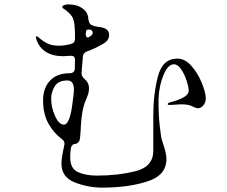

<svg xmlns="http://www.w3.org/2000/svg" viewBox="-20 -830 1040 878"><path d="M921 -380Q921 -362 910 -348.5Q899 -335 885 -335Q876 -335 852 -347Q838 -353 806 -353Q797 -353 775 -351L754 -350Q747 -350 747 -354Q747 -359 758 -362Q843 -384 843 -415Q843 -431 833.5 -460.5Q824 -490 808.5 -513Q793 -536 775 -536Q748 -536 727.5 -486.5Q707 -437 705 -377V-358Q705 -304 710.5 -253.5Q716 -203 721 -187Q724 -179 729.5 -161.5Q735 -144 738 -129.5Q741 -115 741 -102Q741 -28 653 0Q565 28 449 28Q382 28 321.5 4Q261 -20 261 -82Q261 -108 274 -166L275 -173Q275 -185 263 -194Q227 -220 202 -264Q177 -308 177 -371Q177 -428 209 -461.5Q241 -495 297 -495H299Q308 -495 314.5 -499.5Q321 -504 322 -514Q322 -541 323 -556Q323 -575 305 -575Q297 -575 287.5 -574Q278 -573 268 -573Q221 -573 189.5 -593Q158 -613 146 -651Q144 -657 144 -660Q144 -664 148 -664Q151 -664 155 -660Q177 -641 197.5 -631Q218 -621 249 -621Q276 -621 305 -629Q323 -634 323 -653Q323 -693 321 -711Q319 -734 312.5 -748.5Q306 -763 283 -782Q277 -786 271 -790Q265 -794 265 -798Q265 -803 273 -806.5Q281 -810 293 -810Q332 -810 358 -791Q384 -772 384 -741Q388 -721 398 -716Q412 -709 437 -706Q479 -701 479 -670Q479 -646 454 -631Q411 -606 378 -595Q369 -591 364.5 -586Q360 -581 359 -572L353 -497V-494Q353 -481 365 -470Q387 -453 387 -426Q387 -415 384 -403Q381 -392 376 -381Q366 -359 361 -338Q351 -297 349 -236Q348 -218 346.5 -203Q345 -188 341 -183Q333 -171 317 -171Q306 -164 304 -152Q301 -131 301 -111Q301 -58 337.5 -42.5Q374 -27 422 -27Q520 -27 600.5 -47.5Q681 -68 681 -141V-305Q681 -398 702 -480Q723 -562 791 -562Q826 -562 855.5 -528.5Q885 -495 903 -450.5Q921 -406 921 -380ZM373 -683Q372 -679 372 -673Q372 -665 376 -661Q380 -657 386 -660Q404 -669 404 -680Q404 -688 395 -694L386 -695Q375 -695 374 -688ZM272 -260Q301 -260 313 -371Q314 -379 316 -394Q318 -409 318 -420Q318 -462 288 -462Q246 -462 230 -435Q214 -408 214 -379Q214 -338 232 -299Q250 -260 272 -260Z"/></svg>

Font: Shippori Mincho B1
Style: Regular
Weight: 400
Designer: FONTDASU
Foundry: FONTDASU / Google Inc. / but / Adobe
Version: Version 3.110; ttfautohint (v1.8.3)